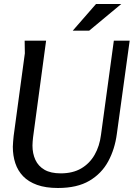

<svg xmlns="http://www.w3.org/2000/svg" viewBox="-20 -928 681 958"><path d="M210 -725 145 -243Q144 -232 143 -222.5Q142 -213 142 -202Q142 -162 156.5 -130.5Q171 -99 202 -81Q233 -63 283 -63Q343 -63 385 -87.5Q427 -112 452 -155.5Q477 -199 484 -256L548 -725H627L563 -260Q553 -184 520 -123Q487 -62 426 -26Q365 10 269 10Q208 10 165 -5.5Q122 -21 95.5 -48.5Q69 -76 56.5 -113.5Q44 -151 44 -196Q44 -208 45.5 -222Q47 -236 48 -249L104 -662L103 -725ZM459 -908H585L425 -775H343Z"/></svg>

Font: Rosario Medium
Style: Italic
Weight: 500
Italic angle: -8.05°
Version: Version 1.201